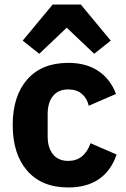

<svg xmlns="http://www.w3.org/2000/svg" viewBox="-20 -814 557 846"><path d="M153 -577 80 -635 212 -794H336L468 -635L395 -577L274 -692ZM281 12Q164 12 100 -61.5Q36 -135 36 -263Q36 -391 100 -464Q164 -537 281 -537Q360 -537 413.5 -501Q467 -465 491 -400L371 -348Q364 -380 341 -400Q318 -420 281 -420Q237 -420 213.5 -391Q190 -362 190 -311V-213Q190 -163 213.5 -134Q237 -105 281 -105Q351 -105 379 -183L494 -133Q443 12 281 12Z"/></svg>

Font: Anuphan
Style: Bold
Weight: 700
Designer: Mike Abbink, Paul van der Laan, Pieter van Rosmalen, Mint Tantisuwanna
Foundry: Bold Monday; Cadson Demak
Version: Version 3.002;hotconv 1.0.109;makeotfexe 2.5.65596